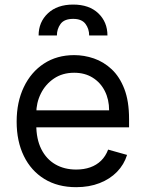

<svg xmlns="http://www.w3.org/2000/svg" viewBox="-20 -788 622 820"><path d="M305.4 11.4Q226.6 11.4 169.6 -23.6Q112.6 -58.6 81.9 -121.6Q51.1 -184.7 51.1 -268.5Q51.1 -352.3 81.9 -416.4Q112.6 -480.5 167.8 -516.5Q223 -552.6 296.9 -552.6Q339.5 -552.6 381 -538.4Q422.6 -524.1 456.7 -492.4Q490.8 -460.6 511 -408.4Q531.2 -356.2 531.2 -279.8V-244.3H110.8V-316.8H446Q446 -362.9 427.7 -399.1Q409.4 -435.4 375.9 -456.3Q342.3 -477.3 296.9 -477.3Q246.8 -477.3 210.4 -452.6Q174 -427.9 154.5 -388.5Q134.9 -349.1 134.9 -304V-255.7Q134.9 -193.9 156.4 -151.1Q177.9 -108.3 216.3 -86.1Q254.6 -63.9 305.4 -63.9Q338.4 -63.9 365.2 -73.3Q392 -82.7 411.6 -101.7Q431.1 -120.7 441.8 -149.1L522.7 -126.4Q509.9 -85.2 479.8 -54.2Q449.6 -23.1 405.2 -5.9Q360.8 11.4 305.4 11.4ZM144.9 -636.4Q144.9 -693.9 184.7 -731.2Q224.4 -768.5 292.6 -768.5Q360.8 -768.5 399.9 -731.2Q438.9 -693.9 438.9 -636.4H360.8Q360.8 -665.1 344.8 -686.3Q328.8 -707.4 292.6 -707.4Q254.3 -707.4 238.6 -685.7Q223 -664.1 223 -636.4Z"/></svg>

Font: InterMG
Style: Regular
Weight: 400
Designer: Rasmus Andersson
Foundry: rsms
Version: Version 3.019;December 26, 2023;FontCreator 15.0.0.2955 64-b